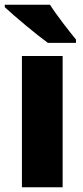

<svg xmlns="http://www.w3.org/2000/svg" viewBox="-29 -786 347 806"><path d="M181 -766H-9V-756C29 -720 126 -639 172 -606H290V-620C262 -654 208 -723 181 -766ZM234 0V-551H63V0Z"/></svg>

Font: Noto Sans Bengali SemiCondensed ExtraBold
Style: Regular
Weight: 800
Width: 4
Designer: Joana Ranito - Universal Thirst; Jelle Bosma - Monotype Design Team
Foundry: Universal Thirst ehf.
Version: Version 3.000